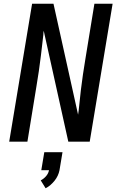

<svg xmlns="http://www.w3.org/2000/svg" viewBox="-20 -755 640 1023"><path d="M29 0 151 -735H265L396 -144Q397 -150 397.5 -155Q398 -160 399 -165L411 -276Q416 -317 422 -358.5Q428 -400 435 -441L483 -735H580L458 0H344L213 -591Q212 -585 211.5 -580Q211 -575 211 -570L198 -459Q193 -418 187 -376.5Q181 -335 174 -294L126 0ZM223 248 197 206Q213 198 225.5 183.5Q238 169 241 152H200L216 56H313L297 152Q294 167 287.5 181Q281 195 271 207.5Q261 220 249 230.5Q237 241 223 248Z"/></svg>

Font: Iosevka SS04 Medium Extended
Style: Italic
Weight: 500
Width: 7
Italic angle: -9°
Monospace: yes
Designer: Belleve Invis
Foundry: Belleve Invis
Version: Version 19.0.0; ttfautohint (v1.8.4)